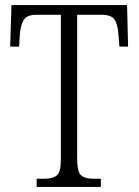

<svg xmlns="http://www.w3.org/2000/svg" viewBox="-20 -734 544 754"><path d="M124 0V-32H153Q187 -32 203 -45Q219 -58 219 -108V-676H124Q86 -676 73.5 -656Q61 -636 58 -599L55 -551H20L25 -714H479L483 -551H449L445 -599Q443 -636 430.5 -656Q418 -676 379 -676H283V-111Q283 -59 298.5 -45.5Q314 -32 348 -32H376V0Z"/></svg>

Font: Noto Serif Lao Condensed Light
Style: Regular
Weight: 300
Width: 3
Designer: Monotype Design Team
Foundry: Monotype Imaging Inc.
Version: Version 2.003; ttfautohint (v1.8.4.7-5d5b)